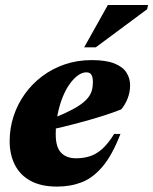

<svg xmlns="http://www.w3.org/2000/svg" viewBox="-20 -710 596 746"><path d="M315.5 -429Q299.5 -429 282.8 -417Q266 -405 250.5 -383.2Q235 -361.5 223 -331.5Q211 -301.5 203.8 -265.2Q196.5 -229 196.5 -188Q196.5 -139 217 -117Q237.5 -95 276 -95Q304 -95 328.8 -102.8Q353.5 -110.5 376.8 -131Q400 -151.5 423.5 -189.5H448Q416 -107 378.5 -62.8Q341 -18.5 297.5 -1.8Q254 15 202 15Q140 15 99 -7.2Q58 -29.5 37.8 -69.5Q17.5 -109.5 17.5 -162Q17.5 -212 32.8 -258.5Q48 -305 76.2 -344.5Q104.5 -384 144 -413.8Q183.5 -443.5 232 -460Q280.5 -476.5 336.5 -476.5Q392.5 -476.5 425 -463.2Q457.5 -450 471.5 -427.8Q485.5 -405.5 485.5 -379Q485.5 -352.5 476.2 -328.2Q467 -304 451 -285Q421 -273 384.2 -261.2Q347.5 -249.5 307.5 -238.5Q267.5 -227.5 226.5 -217.5Q185.5 -207.5 147 -199L149 -236Q197 -254 230.8 -269.5Q264.5 -285 286.2 -299.2Q308 -313.5 320 -327.8Q332 -342 336.5 -357.5Q341 -373 341 -391Q341 -404.5 338.2 -412.8Q335.5 -421 330 -425Q324.5 -429 315.5 -429ZM307 -526 399 -690.5H555.5L551.5 -674L352 -526Z"/></svg>

Font: Newsreader 36pt ExtraBold
Style: Italic
Weight: 800
Italic angle: -17°
Designer: Hugues Gentile
Foundry: Production Type
Version: Version 1.003